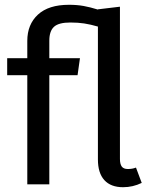

<svg xmlns="http://www.w3.org/2000/svg" viewBox="-20 -770 632 802"><path d="M572 -6Q535 12 494 12Q443 12 416 -17.5Q389 -47 389 -104V-659Q358 -668 332 -672Q306 -676 274 -676Q225 -676 205.5 -658Q186 -640 186 -600V-527H314L304 -456H186V0H94V-456H10V-527H94V-599Q94 -668 138.5 -709Q183 -750 268 -750Q302 -750 329.5 -745Q357 -740 389 -730V-731L481 -742V-106Q481 -85 488.5 -74.5Q496 -64 514 -64Q533 -64 548 -70Z"/></svg>

Font: Wolseley Sans
Style: Regular
Weight: 400
Designer: Carrois Corporate & Edenspiekermann AG
Foundry: Carrois Corporate GbR & Edenspiekermann AG
Version: Version 4.202